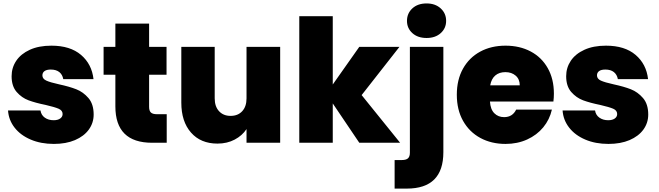

<svg xmlns="http://www.w3.org/2000/svg" viewBox="-20 -835 3852 1123"><path d="M26.9 -189H216.8Q220.7 -162.1 241.9 -147Q263.2 -131.8 293.9 -131.8Q317.9 -131.8 332 -141.8Q346.2 -151.9 346.2 -168Q346.2 -189 323 -199Q299.8 -209 247.1 -221.2Q187 -233.4 147 -248.3Q106.9 -263.2 77.4 -297.1Q47.9 -331.1 47.9 -389.2Q47.9 -439 75 -479.5Q102.1 -520 154.5 -543.9Q207 -567.9 280.8 -567.9Q390.6 -567.9 453.9 -513.9Q517.1 -460 526.9 -372.1H350.1Q345.2 -398.9 326.7 -413.6Q308.1 -428.2 276.9 -428.2Q252.9 -428.2 240.5 -419.2Q228 -410.2 228 -394Q228 -374 251 -363.5Q273.9 -353 325.2 -341.8Q386.2 -328.6 426.5 -312.7Q466.8 -296.9 497.3 -261.5Q527.8 -226.1 527.8 -165Q527.8 -116.2 499.5 -77.1Q471.2 -38.1 418.7 -15.6Q366.2 6.8 294.9 6.8Q219.2 6.8 159.7 -18.6Q100.1 -43.9 65.4 -88.4Q30.8 -132.8 26.9 -189Z M585.9 -397.9V-561H654.8V-696.8H852.1V-561H954.1V-397.9H852.1V-210Q852.1 -187 862.5 -177Q873 -167 897.9 -167H955.1V0H869.6Q654.8 0 654.8 -212.9V-397.9Z M1040.5 -234.9V-561H1235.8V-259.8Q1235.8 -211.9 1261.2 -184.6Q1286.6 -157.2 1328.6 -157.2Q1371.6 -157.2 1396.7 -184.6Q1421.9 -211.9 1421.9 -259.8V-561H1618.7V0H1421.9V-80.1Q1397 -42 1352.8 -18.6Q1308.6 4.9 1252 4.9Q1153.8 4.9 1097.2 -59.6Q1040.5 -124 1040.5 -234.9Z M1730.5 0V-740.2H1926.3V-340.8L2081.5 -561H2316.4L2095.2 -278.8L2320.3 0H2081.5L1926.3 -230V0Z M2288.1 101.1H2330.1Q2355 101.1 2366.2 91.1Q2377.4 81.1 2377.4 58.1V-561H2573.2V55.2Q2573.2 268.1 2359.4 268.1H2288.1ZM2360.4 -712.9Q2360.4 -756.8 2391.8 -785.9Q2423.3 -814.9 2475.1 -814.9Q2525.9 -814.9 2557.6 -785.9Q2589.4 -756.8 2589.4 -712.9Q2589.4 -669.9 2557.9 -641.4Q2526.4 -612.8 2475.1 -612.8Q2423.3 -612.8 2391.8 -641.4Q2360.4 -669.9 2360.4 -712.9Z M2651.9 -280.8Q2651.9 -368.7 2688 -433.3Q2724.1 -498 2788.6 -533Q2853 -567.9 2937 -567.9Q3020 -567.9 3084 -533.9Q3147.9 -500 3183.8 -436.5Q3219.7 -373 3219.7 -287.1Q3219.7 -264.2 3216.8 -241.2H2845.7Q2848.6 -195.3 2871.3 -172.6Q2894 -149.9 2928.7 -149.9Q2977.5 -149.9 2999 -193.8H3208Q3194.8 -135.7 3157.5 -90.3Q3120.1 -44.9 3063 -19Q3005.9 6.8 2937 6.8Q2854 6.8 2789.6 -28.1Q2725.1 -63 2688.5 -127.9Q2651.9 -192.9 2651.9 -280.8ZM2847.2 -335.9H3020Q3020 -372.1 2996.1 -392.6Q2972.2 -413.1 2936 -413.1Q2899.9 -413.1 2877 -393.6Q2854 -374 2847.2 -335.9Z M3270.5 -189H3460.4Q3464.4 -162.1 3485.6 -147Q3506.8 -131.8 3537.6 -131.8Q3561.5 -131.8 3575.7 -141.8Q3589.8 -151.9 3589.8 -168Q3589.8 -189 3566.7 -199Q3543.5 -209 3490.7 -221.2Q3430.7 -233.4 3390.6 -248.3Q3350.6 -263.2 3321 -297.1Q3291.5 -331.1 3291.5 -389.2Q3291.5 -439 3318.6 -479.5Q3345.7 -520 3398.2 -543.9Q3450.7 -567.9 3524.4 -567.9Q3634.3 -567.9 3697.5 -513.9Q3760.7 -460 3770.5 -372.1H3593.8Q3588.9 -398.9 3570.3 -413.6Q3551.8 -428.2 3520.5 -428.2Q3496.6 -428.2 3484.1 -419.2Q3471.7 -410.2 3471.7 -394Q3471.7 -374 3494.6 -363.5Q3517.6 -353 3568.8 -341.8Q3629.9 -328.6 3670.2 -312.7Q3710.4 -296.9 3741 -261.5Q3771.5 -226.1 3771.5 -165Q3771.5 -116.2 3743.2 -77.1Q3714.8 -38.1 3662.4 -15.6Q3609.9 6.8 3538.6 6.8Q3462.9 6.8 3403.3 -18.6Q3343.8 -43.9 3309.1 -88.4Q3274.4 -132.8 3270.5 -189Z"/></svg>

Font: Poppins ExtraBold
Style: Regular
Weight: 800
Designer: Ninad Kale (Devanagari), Jonny Pinhorn (Latin)
Foundry: Indian Type Foundry
Version: 4.004